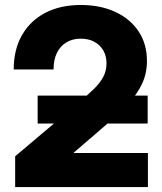

<svg xmlns="http://www.w3.org/2000/svg" viewBox="-20 -759 659 779"><path d="M41.5 0V-125L310.1 -351.6Q337.4 -375.5 360.6 -397.7Q383.8 -419.9 397.9 -445.1Q412.1 -470.2 412.1 -502Q412.1 -532.2 398.9 -554.7Q385.7 -577.1 362.5 -589.6Q339.4 -602.1 307.6 -602.1Q274.4 -602.1 249.5 -587.2Q224.6 -572.3 210.9 -544.4Q197.3 -516.6 197.3 -477.1H35.6Q35.6 -557.6 69.1 -616.2Q102.5 -674.8 163.6 -706.8Q224.6 -738.8 308.1 -738.8Q386.7 -738.8 447.3 -710.9Q507.8 -683.1 542 -632.1Q576.2 -581.1 576.2 -511.7Q576.2 -461.9 556.9 -420.2Q537.6 -378.4 499.8 -337.4Q461.9 -296.4 406.2 -249L279.8 -140.1V-138.2H580.1V0ZM132.8 -257.8V-371.1H579.1V-257.8Z"/></svg>

Font: Inter 28pt ExtraBold
Style: Regular
Weight: 800
Designer: Rasmus Andersson
Foundry: rsms
Version: Version 4.001;git-66647c0bb